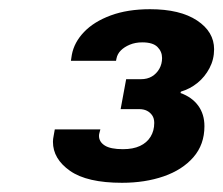

<svg xmlns="http://www.w3.org/2000/svg" viewBox="-20 -825 485 417"><path d="M245 -428Q169 -428 132 -454Q95 -480 95 -517Q95 -523 96.5 -530Q98 -537 99 -544H198Q197 -540 196 -536.5Q195 -533 195 -530Q195 -517 207.5 -509Q220 -501 247 -501Q269 -501 284 -508Q299 -515 307 -528Q315 -541 315 -558Q315 -568 310.5 -574.5Q306 -581 299 -584.5Q292 -588 282 -588H242L254 -653H286Q300 -653 310 -659Q320 -665 326 -675.5Q332 -686 332 -699Q332 -713 322 -723Q312 -733 289 -733Q274 -733 262 -728Q250 -723 242.5 -715.5Q235 -708 233 -698L232 -693H134L136 -706Q141 -733 162.5 -755.5Q184 -778 220.5 -791.5Q257 -805 306 -805Q371 -805 408 -780.5Q445 -756 445 -718Q445 -696 435 -677Q425 -658 409 -645Q393 -632 373 -626L372 -623Q397 -614 410.5 -595.5Q424 -577 424 -551Q424 -511 400 -483.5Q376 -456 335.5 -442Q295 -428 245 -428Z"/></svg>

Font: Archivo SemiBold Black
Style: Italic
Weight: 900
Italic angle: -10°
Version: Version 2.001